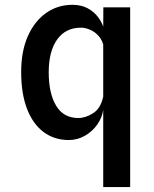

<svg xmlns="http://www.w3.org/2000/svg" viewBox="-20 -576 640 798"><path d="M409 201.5V-446.5L409.5 -545.5H521V201.5ZM266 6Q206 6 161.5 -27Q117 -60 92.5 -123.2Q68 -186.5 68 -277Q68 -362 95.2 -424.5Q122.5 -487 170.8 -521.5Q219 -556 281.5 -556Q317 -556 344 -541.8Q371 -527.5 389 -503Q407 -478.5 415 -446.5L451 -430.5L412.5 -377Q407 -407 390.8 -425.5Q374.5 -444 354.2 -452.5Q334 -461 316.5 -461Q252.5 -461 217.5 -411.8Q182.5 -362.5 182.5 -275.5Q182.5 -188 213.2 -136.8Q244 -85.5 305.5 -85.5Q336 -85.5 367.5 -105.8Q399 -126 409 -175L414 -138L409.5 -122Q405 -88 384.5 -58.8Q364 -29.5 333 -11.8Q302 6 266 6Z"/></svg>

Font: Spline Sans Mono Medium
Style: Regular
Weight: 500
Monospace: yes
Version: Version 1.004